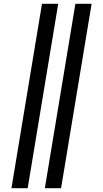

<svg xmlns="http://www.w3.org/2000/svg" viewBox="-20 -843 540 1006"><path d="M215 143 375 -823H460L300 143ZM40 143 200 -823H285L125 143Z"/></svg>

Font: Iosevka SS18 Semibold
Style: Italic
Weight: 600
Italic angle: -9°
Monospace: yes
Designer: Belleve Invis
Foundry: Belleve Invis
Version: Version 25.1.1; ttfautohint (v1.8.4)